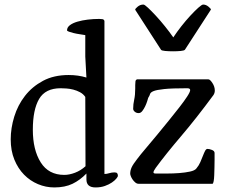

<svg xmlns="http://www.w3.org/2000/svg" viewBox="-20 -806 996 842"><path d="M27 -195Q27 -244 42.5 -294.5Q58 -345 89.5 -385.5Q121 -426 168.5 -451.5Q216 -477 281 -477Q323 -477 359 -466L354 -558V-652Q343 -654 329 -656Q315 -658 303 -661Q291 -664 282.5 -667Q274 -670 274 -673Q274 -686 286.5 -695.5Q299 -705 319.5 -711Q340 -717 365 -720Q390 -723 415 -723Q422 -723 429 -722Q436 -721 438 -714V-43Q448 -43 459 -46.5Q470 -50 482 -50Q491 -50 494 -46Q497 -42 497 -35Q497 -31 490 -22.5Q483 -14 470.5 -5.5Q458 3 440 9.5Q422 16 399 16Q359 16 359 -19V-45Q331 -16 298 0Q265 16 218 16Q181 16 146.5 1.5Q112 -13 85.5 -40Q59 -67 43 -106Q27 -145 27 -195ZM262 -39Q284 -39 309 -48.5Q334 -58 355 -77L354 -381Q345 -394 331 -401.5Q317 -409 301.5 -413Q286 -417 271 -418Q256 -419 246 -419Q179 -419 151.5 -372Q124 -325 124 -237Q124 -149 158.5 -94Q193 -39 262 -39ZM551 -44Q551 -58 557 -71.5Q563 -85 581 -108Q596 -128 619.5 -155.5Q643 -183 668.5 -214Q694 -245 720 -277Q746 -309 767 -336Q788 -363 801 -383Q814 -403 814 -411Q814 -419 801 -419Q734 -419 700.5 -415.5Q667 -412 653.5 -406.5Q640 -401 638 -393.5Q636 -386 630 -377Q629 -373 625.5 -362Q622 -351 616.5 -339.5Q611 -328 604 -319Q597 -310 588 -310Q578 -310 571 -316Q564 -322 564 -329Q564 -349 568.5 -369Q573 -389 573 -418V-433Q573 -442 574 -449Q575 -456 581 -458H894Q901 -458 911.5 -442Q922 -426 922 -409Q922 -398 916 -389Q840 -286 773.5 -208Q707 -130 663 -70Q653 -56 653 -50Q653 -45 663 -45Q684 -45 712 -45Q740 -45 766 -47Q792 -49 813 -53.5Q834 -58 841 -67Q852 -80 858.5 -95Q865 -110 870 -123Q875 -136 879.5 -144.5Q884 -153 890 -153Q898 -153 909.5 -148.5Q921 -144 921 -135V-105Q921 -90 920.5 -72Q920 -54 919.5 -38Q919 -22 917 -11.5Q915 -1 912 0H588Q580 0 573 -6Q566 -12 561 -19.5Q556 -27 553.5 -34Q551 -41 551 -44ZM573 -763V-764Q573 -768 584 -777Q595 -786 609 -786Q614 -786 629 -772Q644 -758 663.5 -737Q683 -716 703.5 -690.5Q724 -665 740 -642Q755 -665 775 -690.5Q795 -716 814.5 -737Q834 -758 849.5 -772Q865 -786 871 -786Q883 -786 894 -777Q905 -768 905 -764L791 -588Q788 -584 772.5 -582.5Q757 -581 739 -581Q720 -581 704 -582.5Q688 -584 686 -588Z"/></svg>

Font: Asar
Style: Regular
Weight: 400
Designer: Eben Sorkin
Foundry: Eben Sorkin, Pria Ravichandran
Version: Version 1.003; ttfautohint (v1.3) -l 8 -r 50 -G 0 -x 0 -H 45